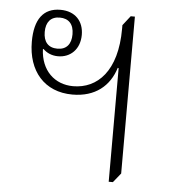

<svg xmlns="http://www.w3.org/2000/svg" viewBox="-45 -594 569 640"><g transform="rotate(5 239.5 -274.5)"><path d="M342 4H356L381 -27V-552H367L342 -520V-508C342 -366 277 -303 196 -303C134 -303 88 -346 85 -417L87 -418C99 -406 116 -398 137 -398C179 -398 210 -428 210 -476C210 -521 182 -553 132 -553C75 -553 46 -514 46 -439C46 -341 102 -275 196 -275C272 -275 320 -315 339 -377L342 -376ZM133 -423C102 -423 86 -442 86 -475C86 -508 102 -527 132 -527C162 -527 179 -509 179 -475C179 -442 163 -423 133 -423Z"/></g></svg>

Font: Noto Serif Thai SemiCondensed ExtraLight
Style: Regular
Weight: 200
Width: 4
Designer: Monotype Design Team
Foundry: Monotype Imaging Inc.
Version: Version 2.002